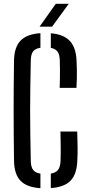

<svg xmlns="http://www.w3.org/2000/svg" viewBox="-20 -980 470 1007"><path d="M192 7Q121 2.5 87.8 -31.8Q54.5 -66 53.5 -138Q52.5 -209.5 52 -273.8Q51.5 -338 51.5 -400Q51.5 -462 52 -526Q52.5 -590 53.5 -661.5Q54.5 -732.5 88 -767Q121.5 -801.5 192 -806V-729.5Q165.5 -725.5 154 -711Q142.5 -696.5 141.5 -665Q140 -589.5 139 -525Q138 -460.5 138 -399.8Q138 -339 139 -274.8Q140 -210.5 141.5 -134.5Q142.5 -103.5 154 -88.5Q165.5 -73.5 192 -69.5ZM246.5 6.5V-69.5Q273 -74 284.5 -89.2Q296 -104.5 297.5 -134.5Q298.5 -157.5 298.5 -179.2Q298.5 -201 298.2 -227.5Q298 -254 297 -290H385Q386.5 -245 387 -209Q387.5 -173 385.5 -138Q383 -66.5 350.2 -32.5Q317.5 1.5 246.5 6.5ZM293 -519Q294 -545 294.2 -568.5Q294.5 -592 294.5 -615.8Q294.5 -639.5 293.5 -665Q292.5 -694.5 281.8 -709.2Q271 -724 246.5 -729V-805.5Q314 -800 346.5 -765Q379 -730 381.5 -661.5Q383 -636.5 383.2 -613.5Q383.5 -590.5 383 -567.5Q382.5 -544.5 381 -519ZM187.5 -840 272.5 -960H340.5L253 -840Z"/></svg>

Font: Big Shoulders Stencil Text Thin Medium
Style: Regular
Weight: 500
Version: Version 2.001